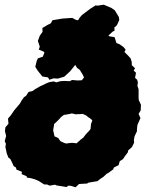

<svg xmlns="http://www.w3.org/2000/svg" viewBox="-43 -768 619 816"><path d="M278 28 259 22 248 21 239 27 197 20 191 17 168 21 157 16H145L123 2L105 -6L87 -11L72 -13L70 -19L49 -28L50 -38L27 -47L25 -56L15 -62L9 -76L1 -92L-7 -98L-14 -115L-20 -143L-18 -157L-23 -168L-17 -190L-22 -211L-20 -227L-7 -242L-9 -264L3 -278L18 -300L30 -314L41 -327L49 -341L59 -355L68 -361L78 -377L97 -382L106 -389L129 -402L138 -406L152 -413L167 -419L186 -422L196 -418L214 -423L230 -424L254 -423L263 -428L288 -426L305 -427L314 -439L309 -450L296 -471L284 -480L277 -492L276 -491L255 -465L230 -442L203 -434L184 -435L167 -429L161 -439L137 -443L117 -468L107 -484L113 -509L118 -520L139 -527L146 -545L140 -550L122 -557L126 -570L118 -594L126 -616L138 -633L137 -649L159 -662L173 -669L180 -682L204 -686L221 -689L264 -692L281 -683L289 -682L295 -692L305 -704L341 -731L363 -745L371 -744L398 -748L431 -734L445 -724L462 -696L464 -683L454 -661L443 -651L444 -638L435 -633L418 -617L421 -614L444 -610L452 -585L465 -580L482 -568L491 -557L486 -547L503 -530L512 -520L517 -504V-491L531 -478L525 -468L535 -459L531 -437L540 -429L543 -417L541 -403L546 -389V-351L547 -342L556 -323L555 -299L546 -284L554 -266L541 -237L539 -218V-210L529 -189L526 -173L527 -162L518 -143L502 -129L500 -120L487 -103L480 -92L466 -83L461 -66L441 -56L438 -48L416 -32L411 -30L396 -16L385 -9L371 2L334 8L327 12L293 14ZM238 -158 252 -160 265 -161 283 -159 289 -165 294 -169 299 -174 311 -183 320 -195 328 -204 335 -211 342 -220 343 -233 344 -242 348 -252 349 -258 344 -261 340 -265 332 -270 326 -275 322 -278 308 -284 297 -283H289L279 -282L272 -284L261 -286L255 -284L243 -282L234 -280H229L217 -271L209 -262L194 -247L187 -241L186 -232L184 -222L183 -212L185 -206L186 -200L189 -188L195 -186L205 -181L208 -176L214 -168L218 -166L229 -161Z"/></svg>

Font: Winky Rough Black
Style: Italic
Weight: 900
Italic angle: -8.97852°
Designer: Simon Atzbach
Foundry: typofactur
Version: Version 1.206; ttfautohint (v1.8.4.7-5d5b)